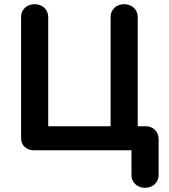

<svg xmlns="http://www.w3.org/2000/svg" viewBox="-20 -720 809 920"><path d="M81 -58C81 -23 107 0 142 0H610V120C610 154 638 180 675 180C712 180 740 154 740 119V-54C740 -89 714 -115 679 -115H640V-639C640 -674 612 -700 575 -700C538 -700 510 -674 510 -640V-115H211V-639C211 -674 183 -700 146 -700C109 -700 81 -674 81 -640Z"/></svg>

Font: Hotpoint
Style: Bold
Weight: 700
Designer: Andrew Paglinawan, Luciano Perondi, Riccardo Olocco
Foundry: CAST Cooperativa Anonima Servizi Tipografici
Version: Version 1.000;PS 2.1;hotconv 16.6.51;makeotf.lib2.5.65220